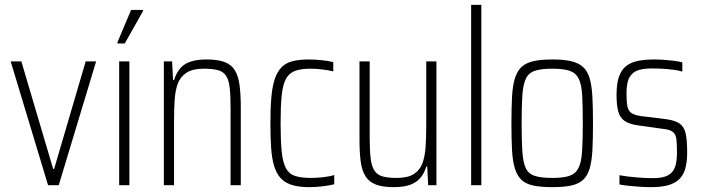

<svg xmlns="http://www.w3.org/2000/svg" viewBox="-20 -763 2895 791"><path d="M178 0 24 -510H68L199 -67H203L333 -510H376L222 0Z M471 0V-510H513V0ZM464 -584V-589L520 -722H569V-717L494 -584Z M655 0V-510H689L693 -433H697Q705 -459 720 -478.5Q735 -498 762 -508Q789 -518 831 -518Q877 -518 905 -507.5Q933 -497 947.5 -473.5Q962 -450 967 -412Q972 -374 972 -321V0H930V-312Q930 -367 926.5 -400Q923 -433 911.5 -450.5Q900 -468 878 -474Q856 -480 819 -480Q774 -480 748.5 -463.5Q723 -447 712.5 -418.5Q702 -390 699.5 -350.5Q697 -311 697 -264V0Z M1254 8Q1210 8 1181 -1.5Q1152 -11 1135 -30.5Q1118 -50 1109 -80.5Q1100 -111 1097 -154.5Q1094 -198 1094 -254Q1094 -317 1098 -363Q1102 -409 1112.5 -439Q1123 -469 1140.5 -486.5Q1158 -504 1185.5 -511Q1213 -518 1251 -518Q1276 -518 1305.5 -515Q1335 -512 1353 -507V-469Q1333 -474 1307 -477Q1281 -480 1259 -480Q1220 -480 1195.5 -471Q1171 -462 1158 -438Q1145 -414 1140.5 -369.5Q1136 -325 1136 -256Q1136 -184 1140.5 -139Q1145 -94 1158 -70Q1171 -46 1196 -38Q1221 -30 1260 -30Q1285 -30 1312 -33Q1339 -36 1357 -42V-4Q1338 1 1309.5 4.5Q1281 8 1254 8Z M1602 8Q1557 8 1529 -2.5Q1501 -13 1486 -36.5Q1471 -60 1466 -97.5Q1461 -135 1461 -189V-510H1503V-198Q1503 -144 1507 -110.5Q1511 -77 1523 -59.5Q1535 -42 1557 -36Q1579 -30 1614 -30Q1660 -30 1685 -46Q1710 -62 1720.5 -91Q1731 -120 1733.5 -159.5Q1736 -199 1736 -246V-510H1778V0H1744L1740 -77H1736Q1729 -51 1713 -31.5Q1697 -12 1670.5 -2Q1644 8 1602 8Z M1921 0V-743H1963V0Z M2256 8Q2208 8 2177.5 1.5Q2147 -5 2129 -21.5Q2111 -38 2101.5 -68Q2092 -98 2089.5 -143.5Q2087 -189 2087 -254Q2087 -319 2089.5 -365Q2092 -411 2101.5 -441Q2111 -471 2129 -487.5Q2147 -504 2177.5 -511Q2208 -518 2256 -518Q2302 -518 2332.5 -511Q2363 -504 2381.5 -487.5Q2400 -471 2409 -441Q2418 -411 2420.5 -365Q2423 -319 2423 -254Q2423 -189 2420.5 -143.5Q2418 -98 2409 -68Q2400 -38 2381.5 -21.5Q2363 -5 2332.5 1.5Q2302 8 2256 8ZM2255 -30Q2301 -30 2326 -38.5Q2351 -47 2363 -70.5Q2375 -94 2378 -138.5Q2381 -183 2381 -254Q2381 -326 2378.5 -370.5Q2376 -415 2364 -439Q2352 -463 2326.5 -471.5Q2301 -480 2255 -480Q2210 -480 2184 -471.5Q2158 -463 2146.5 -439Q2135 -415 2132 -370.5Q2129 -326 2129 -254Q2129 -183 2132 -138.5Q2135 -94 2146 -70.5Q2157 -47 2183 -38.5Q2209 -30 2255 -30Z M2662 8Q2641 8 2617 6.5Q2593 5 2570.5 2.5Q2548 0 2532 -3V-41Q2548 -38 2565 -36Q2582 -34 2599 -32.5Q2616 -31 2634 -30Q2652 -29 2670 -29Q2710 -29 2731.5 -40.5Q2753 -52 2761 -75Q2769 -98 2769 -134Q2769 -171 2766.5 -190.5Q2764 -210 2752 -219.5Q2740 -229 2712 -232L2605 -247Q2572 -252 2553 -265Q2534 -278 2527 -304Q2520 -330 2520 -372Q2520 -420 2530.5 -448.5Q2541 -477 2561 -492Q2581 -507 2610 -512.5Q2639 -518 2674 -518Q2694 -518 2715.5 -516.5Q2737 -515 2757 -512.5Q2777 -510 2791 -506V-468Q2775 -473 2755.5 -475.5Q2736 -478 2713.5 -479.5Q2691 -481 2664 -481Q2633 -481 2610 -474Q2587 -467 2574 -445.5Q2561 -424 2561 -379Q2561 -346 2564.5 -326.5Q2568 -307 2580.5 -298Q2593 -289 2619 -285L2724 -272Q2762 -267 2780.5 -253.5Q2799 -240 2805 -212Q2811 -184 2811 -135Q2811 -95 2803 -67.5Q2795 -40 2777 -23.5Q2759 -7 2731 0.5Q2703 8 2662 8Z"/></svg>

Font: Saira Condensed ExtraLight
Style: Regular
Weight: 250
Width: 3
Designer: Hector Gatti with collaboration of the Omnibus-Type team
Foundry: Omnibus-Type
Version: Version 1.101